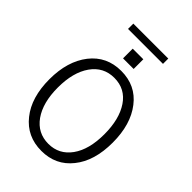

<svg xmlns="http://www.w3.org/2000/svg" viewBox="-296 -1158 1301 1301"><g transform="rotate(45 354.5 -507.5)"><path d="M303.7 -817.4Q303.7 -840.8 303.7 -910.2Q329.1 -910.2 405.3 -910.2Q405.3 -886.7 405.3 -817.4Q379.9 -817.4 303.7 -817.4ZM186.5 -982.4Q186.5 -995.1 186.5 -1033.2Q270.5 -1033.2 521.5 -1033.2Q521.5 -1020.5 521.5 -982.4Q437.5 -982.4 186.5 -982.4ZM50.8 -365.2Q50.8 -537.1 133.8 -643.6Q216.8 -749 355.5 -749Q495.1 -749 576.2 -643.6Q658.2 -538.1 658.2 -364.3Q658.2 -188.5 575.2 -85.9Q493.2 17.6 355.5 17.6Q216.8 17.6 133.8 -86.9Q50.8 -190.4 50.8 -365.2ZM130.9 -365.2Q130.9 -220.7 191.4 -134.8Q252 -49.8 355.5 -49.8Q457 -49.8 517.6 -133.8Q578.1 -217.8 578.1 -364.3Q578.1 -508.8 519.5 -595.7Q460.9 -682.6 355.5 -682.6Q252 -682.6 191.4 -596.7Q130.9 -510.7 130.9 -365.2Z"/></g></svg>

Font: Gothic A1
Style: Regular
Weight: 400
Designer: HanYang I&C Co.,Ltd.
Version: Version 2.50